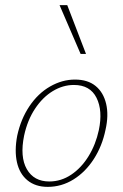

<svg xmlns="http://www.w3.org/2000/svg" viewBox="-20 -723 479 748"><path d="M166 5Q118 5 87 -20.5Q56 -46 46 -91Q36 -136 47 -194Q61 -259 94.5 -309Q128 -359 175 -386Q222 -413 272 -413Q322 -413 352.5 -388Q383 -363 393.5 -318.5Q404 -274 391 -217Q378 -154 345.5 -103.5Q313 -53 266.5 -24Q220 5 166 5ZM172 -16Q218 -16 257.5 -42.5Q297 -69 325 -114.5Q353 -160 365 -216Q381 -292 356 -342Q331 -392 268 -392Q225 -392 185.5 -368Q146 -344 116.5 -299.5Q87 -255 74 -195Q57 -112 84.5 -64Q112 -16 172 -16ZM294 -513 212 -703H242L315 -513Z"/></svg>

Font: Ysabeau Infant Thin
Style: Italic
Weight: 250
Italic angle: -12°
Designer: Christian Thalmann (Catharsis Fonts)
Version: Version 2.001;gftools[0.9.30]; featfreeze: ss01,ss02,lnum